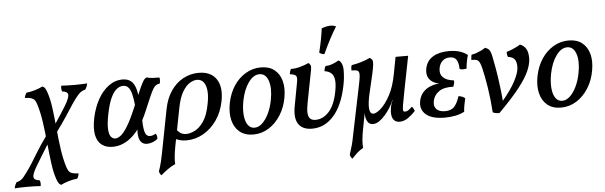

<svg xmlns="http://www.w3.org/2000/svg" viewBox="-158 -926 4349 1380"><g transform="rotate(-5 2016.5 -236.5)"><path d="M233 249Q223 245 216 236Q209 227 201 204Q184 155 175 85.5Q166 16 158.5 -61Q151 -138 140.5 -212Q130 -286 111 -344Q106 -361 98.5 -372Q91 -383 75 -389Q59 -395 27 -396Q29 -407 32.5 -415.5Q36 -424 43 -433Q70 -435 103 -445Q136 -455 159 -467Q170 -463 177 -454.5Q184 -446 192 -422Q209 -374 218 -305.5Q227 -237 234 -160Q241 -83 251.5 -8.5Q262 66 281 126Q287 143 294 154Q301 165 317.5 171Q334 177 365 178Q363 189 360 197.5Q357 206 351 215Q322 217 289 227Q256 237 233 249ZM85 245Q66 243 40.5 242.5Q15 242 -8 242Q-32 242 -57.5 242.5Q-83 243 -102 245Q-100 231 -95.5 221Q-91 211 -85 202Q-54 196 -34 171.5Q-14 147 12 110Q20 99 35.5 74Q51 49 71 16Q91 -17 113 -50Q135 -83 155 -110L165 -56Q159 -48 145.5 -26Q132 -4 112 28.5Q92 61 67 103Q36 155 39 177Q42 199 82 203Q86 213 86.5 223.5Q87 234 85 245ZM219 -110 210 -166Q220 -178 238.5 -205.5Q257 -233 277 -264Q297 -295 309 -315Q343 -372 339.5 -394Q336 -416 298 -419Q294 -429 293.5 -440Q293 -451 295 -461Q315 -460 340 -459Q365 -458 388 -458Q412 -458 438 -459Q464 -460 482 -461Q480 -448 475.5 -437.5Q471 -427 465 -418Q436 -412 414.5 -388.5Q393 -365 364 -322Q347 -296 334 -276Q321 -256 307 -234.5Q293 -213 272.5 -184Q252 -155 219 -110Z M626 9Q579 9 547.5 -14.5Q516 -38 506 -87Q496 -136 512 -213Q528 -286 560 -343Q592 -400 637.5 -433.5Q683 -467 738 -467Q773 -467 796.5 -449.5Q820 -432 832.5 -389Q845 -346 846 -267L812 -268Q807 -321 798.5 -355Q790 -389 775.5 -405Q761 -421 737 -421Q715 -421 692.5 -404.5Q670 -388 650 -346.5Q630 -305 615 -231Q601 -162 603 -122Q605 -82 618 -65.5Q631 -49 650 -49Q667 -49 688.5 -65Q710 -81 737 -124Q764 -167 799 -249Q832 -326 850.5 -369Q869 -412 879.5 -431.5Q890 -451 897 -457.5Q904 -464 913 -467Q927 -461 952.5 -459.5Q978 -458 1003 -458Q1006 -451 1005.5 -439Q1005 -427 1002 -415Q986 -413 974.5 -405.5Q963 -398 951.5 -378.5Q940 -359 924 -321.5Q908 -284 882 -223Q858 -166 829.5 -122.5Q801 -79 768.5 -50Q736 -21 700 -6Q664 9 626 9ZM874 9Q848 9 832.5 -7.5Q817 -24 813.5 -56Q810 -88 817 -134L853 -191Q853 -129 858.5 -97.5Q864 -66 874.5 -55.5Q885 -45 899 -45Q911 -45 922 -49Q933 -53 942 -58Q953 -40 950 -20Q935 -7 914 1Q893 9 874 9Z M957 243Q950 238 946 229.5Q942 221 941 213Q946 199 951 183Q956 167 962 142.5Q968 118 975 81L1035 -229Q1050 -305 1086.5 -358Q1123 -411 1175 -439Q1227 -467 1287 -467Q1375 -467 1414 -408.5Q1453 -350 1433 -249Q1418 -172 1377.5 -114Q1337 -56 1280 -23.5Q1223 9 1157 9Q1133 9 1116 4.5Q1099 0 1074 -10L1086 -83Q1100 -62 1117 -49.5Q1134 -37 1161 -37Q1188 -37 1222 -53.5Q1256 -70 1286.5 -114Q1317 -158 1332 -240Q1343 -295 1339 -334.5Q1335 -374 1317.5 -396Q1300 -418 1270 -418Q1246 -418 1218 -401Q1190 -384 1165.5 -342.5Q1141 -301 1127 -229L1074 44Q1066 87 1063 118.5Q1060 150 1062 172Q1037 182 1007.5 203Q978 224 957 243Z M1640 9Q1580 9 1542 -22.5Q1504 -54 1491 -108Q1478 -162 1491 -230Q1505 -301 1540 -354Q1575 -407 1626 -437Q1677 -467 1736 -467Q1795 -467 1832.5 -437.5Q1870 -408 1884 -356.5Q1898 -305 1886 -238Q1874 -167 1838.5 -111Q1803 -55 1752 -23Q1701 9 1640 9ZM1653 -39Q1683 -39 1709.5 -64Q1736 -89 1756.5 -131.5Q1777 -174 1787 -228Q1803 -311 1785 -365Q1767 -419 1721 -419Q1678 -419 1642 -369.5Q1606 -320 1590 -240Q1579 -182 1583 -136.5Q1587 -91 1605 -65Q1623 -39 1653 -39Z M2065 4Q1996 4 1967 -39.5Q1938 -83 1954 -168L1984 -329Q1989 -353 1988.5 -367.5Q1988 -382 1977 -389.5Q1966 -397 1939 -400Q1940 -411 1942.5 -419Q1945 -427 1950 -437Q1982 -436 2019 -446.5Q2056 -457 2078 -468Q2088 -464 2093 -452.5Q2098 -441 2094 -419L2048 -182Q2039 -136 2041.5 -108.5Q2044 -81 2057.5 -69Q2071 -57 2095 -57Q2150 -57 2193 -105Q2236 -153 2254 -250Q2264 -304 2259 -335Q2254 -366 2236 -381Q2218 -396 2189 -400Q2190 -411 2192.5 -419.5Q2195 -428 2201 -437Q2224 -436 2251.5 -446.5Q2279 -457 2295 -468Q2303 -465 2308.5 -459Q2314 -453 2319 -441Q2327 -422 2327 -394.5Q2327 -367 2324 -338.5Q2321 -310 2316 -287Q2288 -146 2222.5 -71Q2157 4 2065 4ZM2199 -522Q2177 -524 2163 -536Q2176 -589 2184 -631.5Q2192 -674 2196 -708Q2230 -722 2261 -722Q2284 -722 2300 -713Q2276 -676 2249.5 -625Q2223 -574 2199 -522Z M2335 244Q2328 239 2323.5 230Q2319 221 2318 213Q2322 199 2327.5 183Q2333 167 2339.5 142.5Q2346 118 2353 81L2428 -283Q2436 -321 2438 -342Q2440 -363 2435 -373Q2430 -383 2417.5 -385.5Q2405 -388 2383 -388Q2382 -397 2383 -407.5Q2384 -418 2388 -426Q2403 -428 2429.5 -434.5Q2456 -441 2482 -450.5Q2508 -460 2521 -467Q2533 -460 2538.5 -451Q2544 -442 2542 -419Q2540 -396 2529.5 -349Q2519 -302 2499 -218Q2481 -142 2485 -103.5Q2489 -65 2513 -65Q2534 -65 2567.5 -94.5Q2601 -124 2634 -184.5Q2667 -245 2684 -337L2707 -458H2798L2749 -210Q2735 -140 2730 -108Q2725 -76 2728 -68Q2731 -60 2740 -60Q2754 -60 2765 -67.5Q2776 -75 2792 -91Q2799 -85 2803.5 -76.5Q2808 -68 2811 -59Q2788 -33 2758 -12Q2728 9 2696 9Q2671 9 2657 -5.5Q2643 -20 2640 -45Q2637 -70 2643 -103Q2645 -111 2648.5 -123.5Q2652 -136 2659 -151H2657Q2648 -126 2631 -98.5Q2614 -71 2593 -46.5Q2572 -22 2549 -6.5Q2526 9 2504 9Q2479 9 2466.5 -10Q2454 -29 2451.5 -56.5Q2449 -84 2453 -108L2457 -107L2428 44Q2420 87 2417.5 118.5Q2415 150 2418 173Q2391 189 2375 203.5Q2359 218 2335 244Z M3023 8Q2929 8 2886 -29.5Q2843 -67 2856 -129Q2867 -182 2912.5 -212Q2958 -242 3039 -242L3042 -237Q2974 -237 2941.5 -269Q2909 -301 2920 -356Q2931 -411 2976.5 -438.5Q3022 -466 3093 -466Q3135 -466 3168 -456Q3201 -446 3226 -426Q3219 -402 3214.5 -378Q3210 -354 3208 -329Q3197 -327 3183.5 -326.5Q3170 -326 3158 -331Q3157 -376 3142.5 -398Q3128 -420 3095 -420Q3063 -420 3042 -401Q3021 -382 3015 -348Q3008 -308 3032 -283.5Q3056 -259 3110 -253Q3112 -244 3109.5 -231.5Q3107 -219 3101 -208Q3035 -211 2998 -185.5Q2961 -160 2953 -117Q2946 -80 2966 -59Q2986 -38 3028 -38Q3071 -38 3093.5 -61.5Q3116 -85 3133 -137Q3146 -136 3158.5 -131Q3171 -126 3180 -118Q3175 -96 3170 -71.5Q3165 -47 3164 -22Q3134 -6 3097.5 1Q3061 8 3023 8Z M3605 -468Q3633 -458 3648 -433.5Q3663 -409 3663 -365Q3663 -326 3641.5 -275.5Q3620 -225 3566 -156Q3512 -87 3416 9Q3403 10 3390.5 7.5Q3378 5 3368 0Q3362 -93 3348.5 -179Q3335 -265 3320 -326Q3311 -362 3299 -376Q3287 -390 3248 -388Q3248 -392 3249 -405Q3250 -418 3253 -426Q3270 -428 3289 -435Q3308 -442 3325.5 -450.5Q3343 -459 3353 -467Q3372 -461 3381.5 -450Q3391 -439 3396.5 -417.5Q3402 -396 3409 -356Q3419 -306 3427 -252.5Q3435 -199 3440.5 -150.5Q3446 -102 3448 -66H3439Q3507 -145 3540 -208Q3573 -271 3573 -309Q3573 -348 3559 -365.5Q3545 -383 3512 -387Q3504 -404 3506 -424Q3524 -429 3543.5 -437Q3563 -445 3580 -453.5Q3597 -462 3605 -468Z M3860 9Q3800 9 3762 -22.5Q3724 -54 3711 -108Q3698 -162 3711 -230Q3725 -301 3760 -354Q3795 -407 3846 -437Q3897 -467 3956 -467Q4015 -467 4052.5 -437.5Q4090 -408 4104 -356.5Q4118 -305 4106 -238Q4094 -167 4058.5 -111Q4023 -55 3972 -23Q3921 9 3860 9ZM3873 -39Q3903 -39 3929.5 -64Q3956 -89 3976.5 -131.5Q3997 -174 4007 -228Q4023 -311 4005 -365Q3987 -419 3941 -419Q3898 -419 3862 -369.5Q3826 -320 3810 -240Q3799 -182 3803 -136.5Q3807 -91 3825 -65Q3843 -39 3873 -39Z"/></g></svg>

Font: Vollkorn
Style: Italic
Weight: 400
Italic angle: -11°
Designer: Friedrich Althausen
Foundry: Friedrich Althausen
Version: Version 5.001